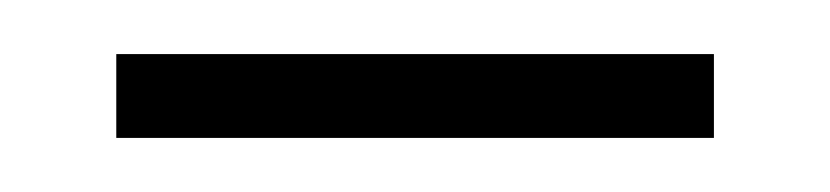

<svg xmlns="http://www.w3.org/2000/svg" viewBox="-20 -697 307 71"><path d="M244 -677H23V-646H244Z"/></svg>

Font: Advent Pro ExtraLight
Style: Regular
Weight: 250
Version: Version 3.000